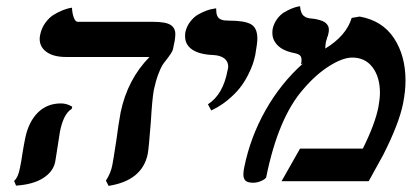

<svg xmlns="http://www.w3.org/2000/svg" viewBox="-20 -589 1338 624"><path d="M174.8 -161.1Q173.3 -152.8 167 -110.8Q165.5 -100.1 162.6 -82.8Q159.7 -65.4 159.2 -62Q152.3 -30.3 119.6 -9.8Q86.9 10.7 32.2 14.2L25.9 -1Q39.6 -13.2 44.9 -43.9Q48.8 -61 53.2 -91.8Q58.6 -124.5 62 -140.1Q72.8 -192.9 102.8 -222.9Q132.8 -252.9 178.2 -252.9Q197.3 -252.9 214.8 -242.2L212.9 -234.9Q186.5 -219.7 174.8 -161.1ZM480 -296.9Q474.6 -268.1 470.2 -192.9Q463.4 -104.5 460 -87.9Q441.9 -2 333 15.1L324.2 -2Q340.3 -26.4 345.2 -53.2Q347.2 -62 358.9 -138.2Q364.3 -181.6 372.1 -224.1Q394.5 -331.1 465.8 -403.8H194.8Q154.3 -403.8 131.6 -419.9Q108.9 -436 108.9 -462.9Q108.9 -467.3 110.8 -477.1Q115.2 -498 127.4 -514.9Q139.6 -531.7 153.8 -540.5Q168 -549.3 181.9 -554.9Q195.8 -560.5 205.1 -562.5L213.9 -564Q214.8 -544.9 220 -531.5Q225.1 -518.1 232.9 -518.1H477.1Q518.1 -518.1 533.9 -508.3Q549.8 -498.5 549.8 -478Q549.8 -470.7 547.9 -457L543 -433.1Q542.5 -428.2 540 -423.1Q537.6 -418 535.2 -414.6L528.3 -404.8L521 -395Q512.2 -384.3 507.1 -376Q502 -367.7 494.1 -346.9Q486.3 -326.2 480 -296.9Z M666.5 -230 655.8 -250Q705.1 -281.7 719.7 -360.8Q721.7 -368.7 721.7 -372.1Q721.7 -389.6 708.7 -399.4Q695.8 -409.2 672.4 -410.2Q627.9 -412.1 605 -427.7Q581.5 -443.4 581.5 -471.2Q581.5 -480 582.5 -484.9Q586.9 -503.9 598.6 -519Q610.4 -534.2 624.3 -542Q638.2 -549.8 651.6 -554.7Q665 -559.6 673.8 -560.5L682.6 -562V-558.1Q682.6 -545.4 686 -537.6Q689.5 -529.8 696.3 -526.6Q703.1 -523.4 708.7 -522.7Q714.4 -522 723.6 -522Q775.4 -522 795.9 -510Q816.4 -498 816.4 -463.9Q816.4 -448.7 809.6 -410.2Q806.6 -396 801.5 -380.6Q796.4 -365.2 785.4 -343.8Q774.4 -322.3 759.3 -303Q744.1 -283.7 720 -263.7Q695.8 -243.7 666.5 -230Z M1123 -530.8 1148.9 -535.2Q1222.7 -522 1260.3 -465.1Q1297.9 -408.2 1297.9 -327.1Q1297.9 -293 1290 -252.9Q1276.9 -187 1225.1 -85L1178.2 0H895L955.1 -106H1159.2Q1199.7 -187.5 1210 -242.2Q1214.8 -269 1214.8 -287.1Q1214.8 -338.4 1190.9 -370.1Q1167 -401.9 1125 -401.9Q1093.8 -401.9 1050.3 -374.5Q1006.8 -347.2 966.3 -299.8Q884.3 -207 845.2 -13.2Q844.2 -8.3 830.6 -1.7Q816.9 4.9 803.2 4.9Q785.2 4.9 778.1 -1.7Q771 -8.3 771 -22Q771 -32.7 773.9 -45.9Q793.9 -144 843.3 -231.2Q892.6 -318.4 964.8 -382.8L958 -379.9Q960 -385.7 960 -394Q960 -405.3 953.4 -410.2Q946.8 -415 929.2 -418Q897.9 -425.3 881.6 -442.4Q865.2 -459.5 865.2 -481.9Q865.2 -491.2 866.2 -495.1Q870.1 -513.2 880.6 -527.3Q891.1 -541.5 903.3 -548.8Q915.5 -556.2 927.5 -561Q939.5 -565.9 947.3 -567.4L955.1 -568.8Q956.1 -557.1 959.2 -549.1Q962.4 -541 967.3 -537.4Q972.2 -533.7 975.6 -532.2Q979 -530.8 983.9 -529.8Q995.1 -528.8 1002.4 -527.6Q1009.8 -526.4 1019.3 -523.7Q1028.8 -521 1034.7 -517.3Q1040.5 -513.7 1044.7 -507.3Q1048.8 -501 1048.8 -492.2Q1048.8 -486.8 1047.9 -482.9Q1046.4 -472.7 1042 -463.9L1043 -464.8L1041 -459Q1039.6 -455.1 1039.1 -452.1Q1037.1 -438.5 1037.1 -431.2Q1105.5 -472.7 1123 -530.8Z"/></svg>

Font: Linux Libertine G
Style: Semibold Italic
Weight: 600
Italic angle: -11.5°
Designer: Philipp H. Poll
Foundry: Philipp H. Poll
Version: Version 5.1.1